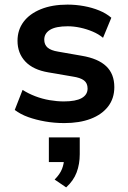

<svg xmlns="http://www.w3.org/2000/svg" viewBox="-20 -524 555 833"><path d="M259 10Q216 10 176 3Q136 -4 102.5 -16Q69 -28 44 -47L78 -134Q103 -118 133 -106.5Q163 -95 195 -89.5Q227 -84 257 -84Q309 -84 334.5 -98.5Q360 -113 360 -140Q360 -163 344.5 -175Q329 -187 295 -192L190 -210Q124 -221 90 -257Q56 -293 56 -347Q56 -394 82 -429Q108 -464 157 -484Q206 -504 273 -504Q309 -504 344.5 -497.5Q380 -491 410.5 -478.5Q441 -466 463 -447L427 -360Q408 -376 382 -387Q356 -398 328 -404Q300 -410 274 -410Q222 -410 197 -394.5Q172 -379 172 -352Q172 -330 186.5 -317.5Q201 -305 232 -300L335 -282Q406 -270 441 -236.5Q476 -203 476 -146Q476 -97 449 -62Q422 -27 373.5 -8.5Q325 10 259 10ZM267 289 217 255Q240 232 249 209Q258 186 258 163L285 179H192V72H326V145Q326 188 312.5 224Q299 260 267 289Z"/></svg>

Font: Nunito Sans 10pt
Style: Bold
Weight: 700
Designer: Vernon Adams
Foundry: Vernon Adams
Version: Version 3.101;gftools[0.9.27]